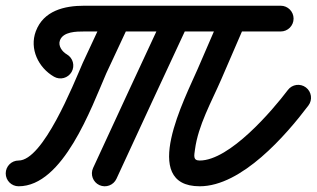

<svg xmlns="http://www.w3.org/2000/svg" viewBox="-65 -606 1107 671"><path d="M168.6 -416C152.4 -425.2 137.2 -445.7 144.5 -465C155.9 -495.7 202.2 -496 229 -496C458 -496 687 -496 916 -496C940.9 -496 961 -516.1 961 -541C961 -565.8 940.9 -586 916 -586C687 -586 458 -586 229 -586C159.8 -586 87.1 -568.7 60.1 -496.5C37.3 -435.3 69.1 -369.3 123.8 -337.9C145.3 -325.5 172.8 -333 185.2 -354.5C197.6 -376.1 190.1 -403.6 168.6 -416ZM305.2 -560C278.3 -502.3 251.4 -444.7 224.6 -387C224.6 -387 224.4 -386.7 224.3 -386.5C224.2 -386.2 224.1 -385.9 224.1 -385.9C191 -309.6 85.5 -45 0 -45C-24.9 -45 -45 -24.9 -45 0C-45 24.9 -24.9 45 0 45C155.6 45 254.2 -229.2 306.6 -350.1C306.6 -350.1 306.5 -349.8 306.4 -349.5C306.3 -349.3 306.1 -349 306.1 -349C333 -406.6 359.9 -464.3 386.8 -521.9C397.3 -544.5 387.5 -571.2 365 -581.7C342.5 -592.2 315.7 -582.5 305.2 -560ZM571 -581.7C548.5 -592.2 521.7 -582.5 511.2 -559.9C427.3 -379.7 343.4 -199.4 260.3 -18.8C249.9 3.8 259.8 30.5 282.3 40.9C304.9 51.3 331.6 41.4 342 18.8C425.1 -161.7 508.9 -341.8 592.8 -522C603.3 -544.5 593.5 -571.3 571 -581.7ZM768.9 -582.3C746.1 -592.1 719.6 -581.6 709.7 -558.8C681.6 -493.8 653.5 -428.8 625.4 -363.9C583 -265.8 420.3 45 633 45C779.6 45 934.3 -133.1 1012.9 -237.4C1027.9 -257.2 1023.9 -285.5 1004.1 -300.4C984.2 -315.4 956 -311.4 941.1 -291.6C886.4 -219.1 737.4 -45 633 -45C608.6 -45 613.7 -62.4 616.4 -83.5C627.7 -168.4 674 -249.6 708 -328.1C736.1 -393.1 764.2 -458.1 792.3 -523.1C802.2 -545.9 791.7 -572.4 768.9 -582.3Z"/></svg>

Font: FRB American Cursive Guidelines Arrows Black
Style: Bold Italic
Weight: 900
Italic angle: -25°
Version: Version 2.0;Modular Font Editor K font №1